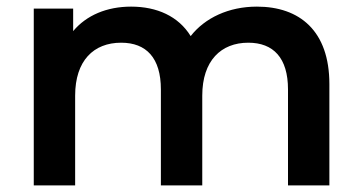

<svg xmlns="http://www.w3.org/2000/svg" viewBox="-20 -560 1093 580"><path d="M756 -540C671 -540 599 -506 556 -451C519 -511 454 -540 376 -540C303 -540 241 -514 201 -466V-534H82V0H207V-271C207 -377 263 -431 346 -431C422 -431 466 -385 466 -290V0H591V-271C591 -377 648 -431 730 -431C806 -431 850 -385 850 -290V0H975V-306C975 -467 885 -540 756 -540Z"/></svg>

Font: Montserrat Lite SemiBold
Style: Regular
Weight: 600
Designer: Julieta Ulanovsky
Foundry: Julieta Ulanovsky
Version: Version 7.200;PS 007.200;hotconv 1.0.88;makeotf.lib2.5.64775